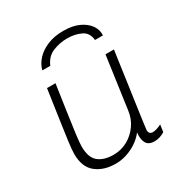

<svg xmlns="http://www.w3.org/2000/svg" viewBox="-170 -859 957 1001"><g transform="rotate(-30 308.5 -358.5)"><path d="M241 10Q170 10 124 -26.5Q78 -63 78 -142Q78 -166 84.5 -215.5Q91 -265 102 -339.5Q113 -414 127 -511H178Q166 -427 155 -353.5Q144 -280 137.5 -228.5Q131 -177 131 -157Q131 -90 164 -63Q197 -36 255 -36Q300 -36 338.5 -57Q377 -78 403 -114.5Q429 -151 435 -197L479 -511H530Q530 -511 526.5 -487Q523 -463 517.5 -424Q512 -385 505.5 -338Q499 -291 492 -243.5Q485 -196 479.5 -155.5Q474 -115 470.5 -89.5Q467 -64 467 -61Q467 -48 473.5 -42Q480 -36 490 -36Q501 -36 515.5 -40.5Q530 -45 543 -52L537 -9Q523 0 507 5Q491 10 474 10Q439 10 426 -13.5Q413 -37 418 -76Q397 -49 368.5 -30Q340 -11 307.5 -0.5Q275 10 241 10ZM152 -603Q160 -636 185.5 -664Q211 -692 252.5 -709.5Q294 -727 349 -727Q404 -727 442 -709.5Q480 -692 499.5 -664Q519 -636 517 -603H469Q465 -649 428.5 -666Q392 -683 347 -683Q302 -683 260.5 -666Q219 -649 200 -603Z"/></g></svg>

Font: Chivo Medium Thin
Style: Italic
Weight: 250
Italic angle: -8.05°
Version: Version 2.002